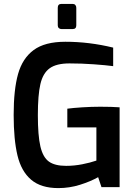

<svg xmlns="http://www.w3.org/2000/svg" viewBox="-20 -959 701 984"><path d="M50 -370Q50 -499 72.5 -579.5Q95 -660 152.5 -702.5Q210 -745 315 -745Q437 -745 560 -715V-620Q523 -625 460.5 -629.5Q398 -634 336 -634Q269 -634 234.5 -609Q200 -584 187 -528Q174 -472 174 -369Q174 -264 187 -208.5Q200 -153 230.5 -131Q261 -109 319 -109Q360 -109 401 -117Q442 -125 474 -136V-306H325V-402Q355 -406 402 -409Q449 -412 494 -412Q554 -412 593 -409V0H500L483 -51Q444 -29 390 -12Q336 5 279 5Q190 5 139.5 -38Q89 -81 69.5 -162.5Q50 -244 50 -370ZM276 -829V-919Q276 -939 295 -939H352Q361 -939 366 -933.5Q371 -928 371 -919V-829Q371 -810 352 -810H295Q287 -810 281.5 -815Q276 -820 276 -829Z"/></svg>

Font: Exo SemiBold
Style: Regular
Weight: 600
Designer: Natanael Gama
Foundry: Natanael Gama
Version: Version 1.500